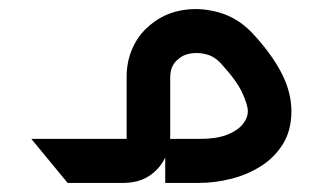

<svg xmlns="http://www.w3.org/2000/svg" viewBox="-20 -403 711 423"><path d="M129 0 49 -97H145L224 0ZM145 0V-97H271Q267 -93 264.5 -90.5Q262 -88 259 -85V-234Q259 -266 270.5 -293.5Q282 -321 302 -340Q334 -371 376 -379.5Q418 -388 461 -376Q504 -364 536 -330Q578 -285 600 -242.5Q622 -200 622 -158Q622 -116 603.5 -86Q585 -56 555 -37Q525 -18 489 -9Q453 0 419 0H344V-97H419Q457 -97 480 -106Q503 -115 514.5 -129Q526 -143 526 -158Q526 -172 513.5 -199Q501 -226 466 -264Q452 -279 434 -283.5Q416 -288 399 -285Q382 -282 372 -272Q364 -266 359.5 -256Q355 -246 355 -231V-106Q355 -78 343 -54Q331 -30 308 -15Q285 0 251 0Z"/></svg>

Font: Mada Medium
Style: Regular
Weight: 500
Designer: Khaled Hosny
Version: Version 1.5